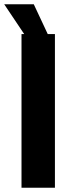

<svg xmlns="http://www.w3.org/2000/svg" viewBox="-60 -878 318 898"><path d="M196.9 -718.8V0H40.6V-718.8ZM66.6 -698.6 -40.4 -858.2H97.9L172.7 -698.6Z"/></svg>

Font: Inter Display V
Style: Regular
Weight: 400
Designer: Rasmus Andersson
Foundry: rsms
Version: Version 3.015;git-src